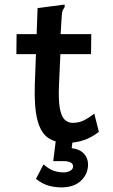

<svg xmlns="http://www.w3.org/2000/svg" viewBox="-20 -610 490 833"><path d="M270 10Q220 10 188 -12.5Q156 -35 142 -90.5Q128 -146 131 -242L136 -375H51L52 -462H139L143 -575L251 -589L260 -590L261 -581Q257 -574 253 -566.5Q249 -559 248 -543L243 -462H376L375 -375H242L236 -243Q233 -177 239.5 -141Q246 -105 260.5 -91Q275 -77 295 -77Q324 -77 346.5 -89Q369 -101 389 -117L409 -38Q348 10 270 10ZM246 203Q218 203 191 195.5Q164 188 136 166L169 103Q191 123 212 130.5Q233 138 256 138Q272 138 284.5 131Q297 124 297 112Q297 100 285.5 94.5Q274 89 255 89H211L222 0H295L291 33Q326 37 344 56.5Q362 76 362 103Q362 145 331.5 174Q301 203 246 203Z"/></svg>

Font: Inconsolata SemiCondensed Bold
Style: Regular
Weight: 700
Width: 4
Monospace: yes
Designer: Raph Levien, Cyreal, Brenton Simpson
Foundry: Raph Levien, Cyreal, Google
Version: Version 3.001; ttfautohint (v1.8.2.53-6de2)